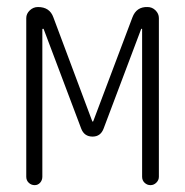

<svg xmlns="http://www.w3.org/2000/svg" viewBox="-20 -540 540 560"><path d="M56.6 -24.4V-487.3Q56.6 -500 66.9 -509.8Q77.1 -519.5 90.8 -519.5Q125 -519.5 135.7 -489.3L249 -186.5Q249 -185.5 250 -185.5Q252 -185.5 252 -186.5L366.2 -489.3Q377.9 -520.5 410.2 -519.5Q423.8 -519.5 433.6 -509.8Q443.4 -500 443.4 -487.3V-24.4Q443.4 -14.6 436 -7.3Q428.7 0 418.9 0Q409.2 0 401.9 -6.8Q394.5 -13.7 394.5 -24.4V-455.1Q394.5 -456.1 393.6 -456.1Q391.6 -456.1 391.6 -455.1L282.2 -165Q273.4 -141.6 250 -141.6Q225.6 -141.6 216.8 -165L107.4 -455.1Q107.4 -456.1 105.5 -456.1Q104.5 -456.1 103.5 -455.1V-24.4Q103.5 -14.6 97.2 -7.3Q90.8 0 81.1 0Q71.3 0 64 -6.8Q56.6 -13.7 56.6 -24.4Z"/></svg>

Font: Rounded Mgen+ 1m light
Style: Regular
Weight: 200
Designer: [Source Han Sans]
Ryoko NISHIZUKA  (kana & ideographs); Paul D. Hunt (Latin, Greek & Cyrillic); Wenlong ZHANG  (bopomofo
Version: Version 1.059.20150602